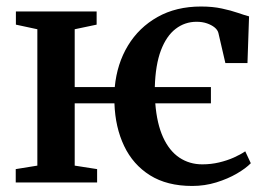

<svg xmlns="http://www.w3.org/2000/svg" viewBox="-20 -574 836 604"><path d="M584.5 11Q505.5 11 452 -22.5Q398.5 -56 370.5 -114.8Q342.5 -173.5 340 -249H215V-53L285.5 -42V0H29.5V-42L97.5 -53V-482L30 -496.5V-538H284V-496.5L215 -482V-300H341Q348 -373.5 382.5 -430.5Q417 -487.5 475.5 -520.5Q534 -553.5 612.5 -553.5Q649 -553.5 678 -547.2Q707 -541 728.5 -533.5Q750 -526 763.5 -522.5L758.5 -375.5H689L667 -470.5Q664.5 -480 655 -487.8Q645.5 -495.5 631 -500.5Q616.5 -505.5 598.5 -505.5Q561.5 -505.5 532.5 -483.2Q503.5 -461 486.2 -415.5Q469 -370 467 -300H643.5V-249H468.5Q473.5 -185 493 -142.2Q512.5 -99.5 544.2 -78.2Q576 -57 616.5 -57Q644 -57 669.2 -63Q694.5 -69 715.8 -78.5Q737 -88 751.5 -98L769 -60.5Q753.5 -44.5 725.2 -28Q697 -11.5 660.5 -0.2Q624 11 584.5 11Z"/></svg>

Font: Merriweather 60pt SemiBold
Style: Regular
Weight: 600
Version: Version 2.100